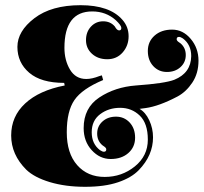

<svg xmlns="http://www.w3.org/2000/svg" viewBox="-20 -709 784 739"><path d="M426 -631Q388 -665 335 -665Q228 -665 228 -525Q228 -477 249.5 -441Q271 -405 312 -405Q334 -405 362 -416L372 -419L377 -401Q296 -367 266.5 -324Q237 -281 237 -200Q237 -119 277 -73.5Q317 -28 383 -28Q449 -28 499 -68.5Q549 -109 549 -171.5Q549 -234 518 -264Q487 -294 442.5 -294Q398 -294 365.5 -269.5Q333 -245 333 -200Q333 -155 365 -131Q374 -125 380 -125Q389 -125 389 -134Q389 -139 382.5 -144Q376 -149 374 -150Q354 -167 354 -195Q354 -223 374.5 -241.5Q395 -260 426.5 -260Q458 -260 479 -237.5Q500 -215 500 -179Q500 -143 474 -120Q448 -97 406 -97Q364 -97 333 -131Q302 -165 302 -216Q302 -294 362.5 -334Q423 -374 503 -380Q615 -388 651 -402Q715 -428 716 -493Q716 -537 684 -561Q675 -567 669 -567Q660 -567 660 -558Q660 -553 666.5 -548Q673 -543 675 -542Q695 -525 695 -497Q695 -469 674.5 -450.5Q654 -432 622.5 -432Q591 -432 570 -454.5Q549 -477 549 -513Q549 -549 575 -572Q601 -595 642.5 -595Q684 -595 714 -559.5Q744 -524 744 -475.5Q744 -427 720.5 -391.5Q697 -356 664 -338Q592 -300 540 -293L517 -290Q540 -277 554.5 -246Q569 -215 569 -180.5Q569 -146 555.5 -114.5Q542 -83 514 -54Q486 -25 434.5 -7.5Q383 10 307.5 10Q232 10 172 -8Q112 -26 81 -56Q23 -114 23 -187.5Q23 -261 77 -311Q131 -361 229 -380L227 -390Q138 -390 92.5 -429Q47 -468 47 -528.5Q47 -589 112.5 -639Q178 -689 290 -689Q402 -689 451 -633Q475 -606 475 -569.5Q475 -533 452 -507Q429 -481 393 -481Q357 -481 334 -502Q311 -523 311 -554.5Q311 -586 330 -606.5Q349 -627 377 -627Q405 -627 422 -607Q430 -592 438.5 -592Q447 -592 447 -601.5Q447 -611 426 -631Z"/></svg>

Font: Elsie Black
Style: Regular
Weight: 900
Designer: Alejandro Inler
Foundry: Alejandro Inler
Version: 1.002